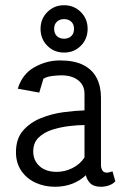

<svg xmlns="http://www.w3.org/2000/svg" viewBox="-20 -710 488 734"><path d="M190 4Q150 4 116 -11.5Q82 -27 61.5 -57Q41 -87 41 -128Q41 -179 67.5 -210Q94 -241 135.5 -258Q177 -275 222 -281Q267 -287 303 -288V-352Q303 -384 279 -403Q255 -422 215 -422Q200 -422 179.5 -419.5Q159 -417 146 -409L130 -356L48 -371Q65 -427 111.5 -453Q158 -479 209 -479Q264 -479 298.5 -461.5Q333 -444 349.5 -412Q366 -380 366 -337V-79Q366 -68 371 -59Q376 -50 389 -50Q394 -50 400 -52Q406 -54 410 -55L421 -17Q411 -6 396 -1Q381 4 366 4Q339 4 326 -8.5Q313 -21 308 -40Q286 -19 256 -7.5Q226 4 190 4ZM197 -53Q228 -53 257 -67.5Q286 -82 303 -108V-232Q278 -232 244.5 -228Q211 -224 179.5 -214Q148 -204 127.5 -184Q107 -164 107 -131Q107 -97 131 -75Q155 -53 197 -53ZM135 -600Q135 -638 161 -664Q187 -690 225 -690Q263 -690 289 -664Q315 -638 315 -600Q315 -561 289 -535Q263 -509 225 -509Q187 -509 161 -535Q135 -561 135 -600ZM187 -600Q187 -582 197.5 -572Q208 -562 225 -562Q242 -562 252.5 -572Q263 -582 263 -600Q263 -617 252.5 -627Q242 -637 225 -637Q208 -637 197.5 -627Q187 -617 187 -600Z"/></svg>

Font: Kreon Light Light
Style: Regular
Weight: 300
Version: Version 2.002